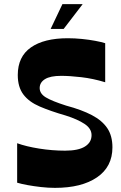

<svg xmlns="http://www.w3.org/2000/svg" viewBox="-20 -897 586 929"><path d="M63 -13V-204Q107 -188 170 -178Q233 -168 295 -168Q359 -168 391 -188Q423 -208 423 -243Q423 -275 389 -297.5Q355 -320 298 -338Q225 -359 172.5 -381.5Q120 -404 93 -440Q66 -476 66 -534Q66 -623 129.5 -667.5Q193 -712 308 -712Q342 -712 376.5 -708.5Q411 -705 440.5 -699.5Q470 -694 489 -688V-499Q430 -517 373.5 -523.5Q317 -530 276 -530Q223 -530 197.5 -514Q172 -498 172 -471Q172 -444 201.5 -426Q231 -408 300 -386Q375 -366 424.5 -340Q474 -314 499 -277Q524 -240 524 -184Q524 -90 449.5 -39Q375 12 246 12Q213 12 178 8Q143 4 113 -1.5Q83 -7 63 -13ZM225 -757 282 -877H380L288 -757Z"/></svg>

Font: Ojuju
Style: Bold
Weight: 700
Designer: Chisaokwu Joboson, Mirko Velimirovic
Foundry: Udi Foundry
Version: Version 1.000